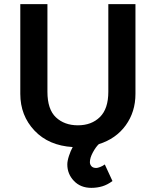

<svg xmlns="http://www.w3.org/2000/svg" viewBox="-20 -700 753 927"><path d="M209 -680V-257Q209 -172 250 -133.5Q291 -95 356 -95Q422 -95 462.5 -135Q503 -175 503 -257V-680H634V-247Q634 -160 587 -95Q540 -30 457 -4Q443 9 428.5 35.5Q414 62 414 83Q414 94 421.5 102.5Q429 111 445 111Q451 111 463 106.5Q475 102 486 94L523 174Q499 192 474 199.5Q449 207 421 207Q369 207 337 173.5Q305 140 305 94Q305 77 313 52.5Q321 28 331 10Q215 3 146.5 -69.5Q78 -142 78 -247V-680Z"/></svg>

Font: Palanquin Dark
Style: Regular
Weight: 400
Designer: Pria Ravichandran
Version: Version 1.000